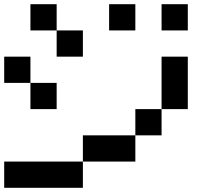

<svg xmlns="http://www.w3.org/2000/svg" viewBox="-20 -895 1040 915"><path d="M0 0V-125H375V0ZM0 -500V-625H125V-500ZM250 -625V-750H375V-625ZM250 -500V-375H125V-500ZM250 -875V-750H125V-875ZM500 -750V-875H625V-750ZM750 -250H625V-375H750ZM750 -625H875V-375H750ZM750 -750V-875H875V-750ZM375 -125V-250H625V-125Z"/></svg>

Font: GalmuriMono7 Regular
Style: Regular
Weight: 400
Designer: Lee Minseo (quiple)
Version: Version 2.399;hotconv 1.1.1;makeotfexe 2.6.0 DEVELOPMENT